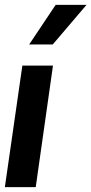

<svg xmlns="http://www.w3.org/2000/svg" viewBox="-26 -770 376 790"><path d="M203 -750H330L191 -587H94ZM66 -500H192L121 0H-6Z"/></svg>

Font: Oakes Grotesk
Style: Bold Italic
Weight: 600
Italic angle: -8°
Designer: Samuel Oakes
Foundry: Samuel Oakes
Version: Version 1.000;PS 001.000;hotconv 1.0.88;makeotf.lib2.5.64775